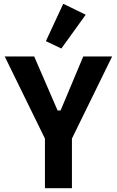

<svg xmlns="http://www.w3.org/2000/svg" viewBox="-20 -997 619 1017"><path d="M218 0V-263L5 -698H161L285 -412H301L421 -698H574L361 -263V0ZM305 -740 223 -779 315 -977 434 -919Z"/></svg>

Font: IBM Plex Sans Cond
Style: Bold
Weight: 700
Width: 3
Designer: Mike Abbink, Paul van der Laan, Pieter van Rosmalen
Foundry: Bold Monday
Version: Version 1.3